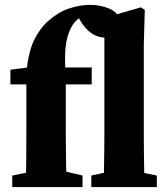

<svg xmlns="http://www.w3.org/2000/svg" viewBox="-20 -756 677 776"><path d="M83.5 0Q85.5 -53 86 -105.5Q86.5 -158 86.5 -210V-414.8H22V-474.4L140.8 -489.4L86.5 -460.7Q94.5 -546.7 118.2 -594.8Q142 -642.8 175.9 -672.2Q216.7 -707.8 259.9 -722Q303 -736.3 344.2 -736.3Q386.7 -736.3 422.8 -720.8Q458.8 -705.4 467.6 -666.6Q467.3 -639.2 453 -621.4Q438.7 -603.7 407.8 -603.7Q376.6 -603.7 351.1 -620.6Q325.5 -637.6 304.5 -672.6L282.7 -711.5L357.4 -710.3Q327.7 -703.2 308 -689.3Q288.4 -675.5 275.6 -658.1Q259.4 -633.3 251.3 -601Q243.3 -568.6 243 -527.2Q242.6 -485.8 245.9 -432.1V-210Q245.9 -158 246.9 -105.5Q247.9 -53 248.9 0ZM29.5 0V-46.5L128.1 -66.5H230.3L313.6 -46.5V0ZM166.9 -414.8V-483.4H350.7V-414.8ZM349.1 0V-46.5L440.5 -66.5H516L613.9 -46.5V0ZM398.8 0Q399.8 -35 400.3 -70Q400.8 -105 401.3 -140Q401.8 -175 401.8 -210V-683.5L549 -726.3L565.2 -716.1L561.2 -576.3V-210Q561.2 -175 561.7 -140Q562.2 -105 562.7 -70Q563.2 -35 564.2 0Z"/></svg>

Font: Adobe Variable Font Prototype
Style: Regular
Weight: 389
Designer: Frank Grießhammer
Foundry: Adobe
Version: Version 1.004;hotconv 1.0.113;makeotfexe 2.5.65598